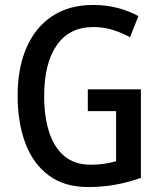

<svg xmlns="http://www.w3.org/2000/svg" viewBox="-20 -744 647 774"><path d="M334 -384H548V-27Q498 -9 445.5 0.5Q393 10 335 10Q240 10 177 -36.5Q114 -83 82.5 -166Q51 -249 51 -359Q51 -468 86 -550Q121 -632 189 -678Q257 -724 356 -724Q408 -724 454 -712Q500 -700 538 -679L504 -594Q469 -613 432.5 -624Q396 -635 357 -635Q260 -635 209 -562Q158 -489 158 -356Q158 -276 177.5 -213.5Q197 -151 238.5 -115.5Q280 -80 346 -80Q376 -80 401.5 -84Q427 -88 448 -94V-296H334Z"/></svg>

Font: Noto Sans Khmer Condensed Medium
Style: Regular
Weight: 500
Width: 3
Designer: Danh Hong and the Monotype Design Team
Foundry: Monotype Imaging Inc.
Version: Version 2.004; ttfautohint (v1.8.4.7-5d5b)